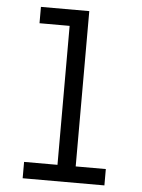

<svg xmlns="http://www.w3.org/2000/svg" viewBox="-53 -777 605 819"><g transform="rotate(5 250.0 -367.5)"><path d="M75 0V-70H218V-665H89V-735H296V-70H425V0Z"/></g></svg>

Font: Iosevka Fixed
Style: Regular
Weight: 400
Monospace: yes
Designer: Belleve Invis
Foundry: Belleve Invis
Version: Version 33.2.4